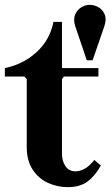

<svg xmlns="http://www.w3.org/2000/svg" viewBox="-20 -760 460 790"><path d="M368 -102 395 -79Q371 -36 340 -13Q309 10 259 10Q216 10 177.5 -7.5Q139 -25 114.5 -62Q90 -99 90 -155V-435L80 -445H0V-480Q75 -495 130 -545Q185 -595 200 -670H235V-480H385V-445H243L235 -435V-129Q235 -97 249.5 -76Q264 -55 291 -55Q308 -55 328 -65.5Q348 -76 368 -102ZM349 -740Q368 -740 385.5 -730Q403 -720 411 -700Q419 -680 409 -651L361 -512H337L290 -651Q281 -678 288.5 -698Q296 -718 313 -729Q330 -740 349 -740Z"/></svg>

Font: Brygada 1918
Style: Bold
Weight: 700
Designer: Mateusz Machalski | Borys Kosmynka | Przemek Hoffer
Foundry: NIEPODLEGLA 2018
Version: Version 3.006